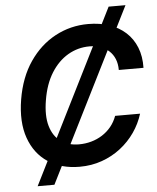

<svg xmlns="http://www.w3.org/2000/svg" viewBox="-60 -870 830 1014"><g transform="rotate(-5 355.0 -363.0)"><path d="M98.1 92.8 554.2 -819.3H643.6L187 92.8ZM328.6 9.8Q231 9.8 161.6 -35.9Q92.3 -81.5 62 -167Q31.7 -252.4 51.3 -371.6Q70.8 -487.8 126.7 -569.3Q182.6 -650.9 263.4 -694.1Q344.2 -737.3 437.5 -737.3Q499.5 -737.3 550 -720.2Q600.6 -703.1 636.7 -670.2Q672.9 -637.2 691.9 -589.6Q710.9 -542 709.5 -481.4H578.6Q578.6 -514.6 568.1 -540Q557.6 -565.4 538.3 -583Q519 -600.6 492.9 -609.9Q466.8 -619.1 435.1 -619.1Q373.5 -619.1 320.8 -588.4Q268.1 -557.6 231.4 -498.8Q194.8 -439.9 181.2 -356Q167.5 -274.4 183.6 -219.2Q199.7 -164.1 239 -136.2Q278.3 -108.4 335 -108.4Q369.1 -108.4 400.6 -117.2Q432.1 -126 459 -143.1Q485.8 -160.2 506.1 -184.8Q526.4 -209.5 538.1 -241.7H670.4Q654.3 -189.5 622.6 -143.8Q590.8 -98.1 546.4 -63.7Q502 -29.3 447 -9.8Q392.1 9.8 328.6 9.8Z"/></g></svg>

Font: Inter Tight SemiBold
Style: Italic
Weight: 600
Italic angle: -9.39999°
Designer: Rasmus Andersson
Foundry: rsms
Version: Version 3.004